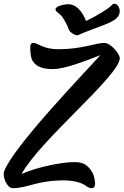

<svg xmlns="http://www.w3.org/2000/svg" viewBox="-32 -985 650 1010"><path d="M35.2 4.9C113.8 4.9 160.6 -36.1 304.7 -36.1C362.8 -36.1 406.7 -20.5 427.2 -2C436.5 2.9 444.8 4.9 450.2 4.9C462.9 4.9 468.3 -4.4 468.3 -16.6C468.3 -30.3 463.4 -61 455.6 -74.7C428.7 -122.6 399.9 -132.3 358.4 -132.3C294.9 -132.3 164.1 -106.9 81.5 -69.8C179.7 -249.5 598.1 -587.9 598.1 -679.2C598.1 -700.7 551.8 -759.3 516.1 -759.3C472.7 -759.3 397.5 -726.1 277.3 -726.1C188 -726.1 170.9 -760.3 141.6 -759.3C131.8 -758.8 127 -749 127 -735.8C127 -719.7 128.9 -679.2 140.6 -663.1C160.2 -632.8 194.8 -621.6 246.6 -621.6C309.1 -621.6 413.1 -663.1 496.1 -694.8C392.6 -581.5 36.1 -209.5 -9.8 -84.5C-20.5 -54.7 4.9 4.9 35.2 4.9ZM377.4 -799.8C475.1 -842.8 554.7 -860.8 583.5 -891.6C619.6 -930.2 579.1 -985.8 555.2 -957.5C540 -939.9 483.4 -905.3 420.9 -874.5C400.9 -925.3 367.7 -966.8 318.8 -962.4C288.6 -959.5 252.9 -948.2 261.2 -930.7C266.6 -918.9 283.2 -913.6 296.4 -895C308.6 -877.4 324.2 -848.1 329.6 -831.1C332 -815.4 367.7 -795.4 377.4 -799.8Z"/></svg>

Font: Courgette
Style: Regular
Weight: 400
Designer: Karolina Lach
Foundry: Karolina Lach
Version: Version 1.002